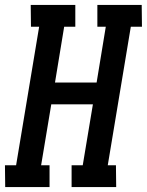

<svg xmlns="http://www.w3.org/2000/svg" viewBox="-42 -755 593 775"><path d="M-21 0 -22 -88H23L116 -647H83L82 -735H262V-647H217L180 -422H348L385 -647H351V-735H530L531 -647H486L393 -88H426L427 0H247V-88H292L333 -334H165L124 -88H158V0Z"/></svg>

Font: Iosevka Curly Slab Semibold
Style: Italic
Weight: 600
Italic angle: -9°
Monospace: yes
Designer: Belleve Invis
Foundry: Belleve Invis
Version: Version 22.1.2; ttfautohint (v1.8.4)